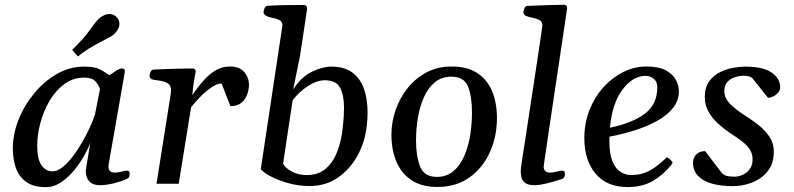

<svg xmlns="http://www.w3.org/2000/svg" viewBox="-20 -776 3353 811"><path d="M174.3 14.6Q122.6 14.6 91.8 -6.8Q61 -28.3 47.6 -65.4Q34.2 -102.5 34.2 -148.4Q34.2 -210 58.6 -271Q83 -332 125.2 -382.8Q167.5 -433.6 221.2 -464.1Q274.9 -494.6 334 -494.6Q377 -494.6 397.9 -484.9Q418.9 -475.1 441.4 -458.5Q453.6 -465.3 469 -476.1Q484.4 -486.8 495.6 -486.8Q500.5 -486.8 504.4 -483.6Q508.3 -480.5 507.3 -472.2L439 -82Q438 -75.2 438 -71.8Q438 -61 444.1 -54Q450.2 -46.9 466.8 -46.9Q477.1 -46.9 492.7 -51Q508.3 -55.2 515.6 -55.2Q520 -55.2 523.9 -53.2Q527.8 -51.3 527.8 -40.5Q527.8 -34.7 525.1 -28.8Q522.5 -22.9 515.6 -20Q491.7 -9.3 460 -1.5Q428.2 6.3 400.9 6.3Q373 6.3 357.7 -9.3Q342.3 -24.9 342.3 -53.7Q342.3 -56.6 344.5 -70.3Q346.7 -84 349.9 -103Q353 -122.1 356.2 -141.1Q359.4 -160.2 361.8 -173.3Q353 -149.4 335 -117.4Q316.9 -85.4 291.7 -55.2Q266.6 -24.9 236.6 -5.1Q206.5 14.6 174.3 14.6ZM201.7 -52.2Q221.2 -52.2 242.2 -68.4Q263.2 -84.5 284.2 -111.1Q305.2 -137.7 323.7 -169.4Q342.3 -201.2 357.2 -232.9Q372.1 -264.6 380.9 -291L402.3 -399.9Q395 -420.4 381.1 -434.3Q367.2 -448.2 335.4 -448.2Q288.6 -448.2 251.7 -420.9Q214.8 -393.6 189.2 -349.9Q163.6 -306.2 150.4 -256.1Q137.2 -206.1 137.2 -160.2Q137.2 -103.5 155.3 -77.9Q173.3 -52.2 201.7 -52.2ZM309.1 -537.6 284.7 -565.4Q333.5 -612.3 360.4 -650.4Q387.2 -688.5 399.9 -699.2Q408.7 -706.5 419.9 -711.7Q431.2 -716.8 443.4 -716.8Q451.7 -716.8 460.2 -712.9Q468.8 -709 475.1 -700.7Q484.4 -689.5 484.4 -675.3Q484.4 -662.1 477.1 -650.4Q469.7 -638.7 460 -629.9Q451.7 -622.6 428.5 -611.1Q405.3 -599.6 373.8 -581.8Q342.3 -564 309.1 -537.6Z M792 -374.5Q800.3 -384.8 814.2 -404.3Q828.1 -423.8 848.1 -444.8Q868.2 -465.8 893.8 -480.5Q919.4 -495.1 951.2 -495.1Q991.7 -495.1 1011.7 -471.7Q1031.7 -448.2 1031.7 -417.5Q1031.7 -398.9 1024.4 -377.9Q1017.1 -356.9 1000 -342.3Q982.9 -327.6 953.1 -327.6L916 -423.3Q896.5 -423.3 872.3 -406.5Q848.1 -389.6 825.2 -366.2Q802.2 -342.8 787.1 -322.8L734.9 0H641.1L701.2 -379.9Q702.6 -388.2 702.6 -394Q702.6 -416.5 686.8 -425Q670.9 -433.6 651.4 -435.8Q631.8 -438 621.1 -440.9Q611.8 -445.3 611.8 -455.6Q611.8 -465.3 616.5 -473.4Q621.1 -481.4 627 -481.9Q681.2 -484.9 727.5 -485.8Q773.9 -486.8 794.4 -486.8Q798.3 -486.8 802.5 -483.9Q806.6 -481 806.6 -472.2Q806.6 -472.2 802 -449.2Q797.4 -426.3 792 -374.5Z M1081.5 -61.5 1172.9 -668Q1172.9 -685.5 1159.9 -691.7Q1147 -697.8 1130.4 -700.7Q1113.8 -703.6 1102.1 -710.4Q1099.6 -711.9 1097.7 -713.9Q1095.7 -715.8 1094.5 -718.8Q1093.3 -721.7 1093.3 -726.6Q1093.3 -731.9 1097.7 -741.5Q1102.1 -751 1108.9 -751.5Q1147.9 -753.9 1184.1 -754.4Q1220.2 -754.9 1244.6 -754.9Q1250.5 -754.9 1255.9 -754.9Q1261.2 -754.9 1265.1 -754.9Q1269 -754.9 1273.2 -751.2Q1277.3 -747.6 1277.3 -739.3Q1277.3 -738.8 1277.1 -737.5Q1276.9 -736.3 1276.9 -735.4L1247.1 -539.1L1218.3 -397.9Q1251.5 -450.7 1296.9 -472.7Q1342.3 -494.6 1378.9 -494.6Q1437 -494.6 1470.7 -467.8Q1504.4 -440.9 1518.6 -397Q1532.7 -353 1532.7 -301.3Q1532.7 -272.9 1528.8 -240.2Q1521 -174.8 1489.5 -117.7Q1458 -60.5 1406.7 -25.4Q1355.5 9.8 1287.6 9.8Q1241.2 9.8 1197.8 -2.4Q1154.3 -14.6 1123 -31.2Q1091.8 -47.9 1081.5 -61.5ZM1215.8 -351.1 1175.8 -84.5Q1183.1 -68.4 1210.4 -52.5Q1237.8 -36.6 1276.4 -36.6Q1323.7 -36.6 1355.2 -63Q1386.7 -89.4 1404.5 -135.5Q1422.4 -181.6 1428.2 -240.2Q1430.7 -262.2 1431.9 -282.5Q1433.1 -302.7 1433.1 -320.8Q1433.1 -374.5 1416.3 -405.8Q1399.4 -437 1351.6 -437Q1327.6 -437 1301.5 -424.1Q1275.4 -411.1 1252.7 -391.4Q1230 -371.6 1215.8 -351.1Z M1633.3 -207Q1633.3 -260.3 1651.1 -311.5Q1668.9 -362.8 1702.1 -404.3Q1735.4 -445.8 1782.2 -470.5Q1829.1 -495.1 1887.2 -495.1Q1955.6 -495.1 1997.8 -466.3Q2040 -437.5 2059.6 -388.4Q2079.1 -339.4 2079.1 -277.3Q2079.1 -198.7 2048.8 -132.3Q2018.6 -65.9 1962.2 -26.1Q1905.8 13.7 1827.1 13.7Q1760.7 13.7 1717.8 -15.1Q1674.8 -43.9 1654.1 -93.8Q1633.3 -143.6 1633.3 -207ZM1825.2 -28.8Q1866.2 -28.8 1894.5 -52.5Q1922.9 -76.2 1940.4 -115.7Q1958 -155.3 1965.8 -203.6Q1973.6 -252 1973.6 -301.3Q1973.6 -368.2 1957 -410.2Q1940.4 -452.1 1886.7 -452.1Q1845.7 -452.1 1817.1 -428.7Q1788.6 -405.3 1771 -366.2Q1753.4 -327.1 1745.4 -279.5Q1737.3 -231.9 1737.3 -183.6Q1737.3 -115.7 1754.6 -72.3Q1772 -28.8 1825.2 -28.8Z M2180.7 -69.3Q2182.1 -79.6 2187.7 -116.2Q2193.4 -152.8 2201.7 -206.5Q2210 -260.3 2219.2 -321.8Q2228.5 -383.3 2237.8 -443.6Q2247.1 -503.9 2254.4 -554Q2261.7 -604 2266.4 -635Q2271 -666 2271 -668Q2271 -684.6 2258.8 -691.2Q2246.6 -697.8 2231 -700.7Q2215.3 -703.6 2203.1 -708.3Q2190.9 -712.9 2190.9 -725.1Q2190.9 -729.5 2194.8 -740Q2198.7 -750.5 2206.5 -751Q2255.9 -753.4 2299.1 -754.6Q2342.3 -755.9 2363.3 -755.9Q2367.2 -755.9 2371.3 -752.9Q2375.5 -750 2375.5 -741.2Q2375.5 -740.7 2371.3 -712.4Q2367.2 -684.1 2360.1 -636.7Q2353 -589.4 2344.2 -530.3Q2335.4 -471.2 2325.9 -408.2Q2316.4 -345.2 2307.6 -285.9Q2298.8 -226.6 2291.7 -178.7Q2284.7 -130.9 2280.5 -102.1Q2276.4 -73.2 2276.4 -71.8Q2276.4 -61 2282.5 -54Q2288.6 -46.9 2305.2 -46.9Q2315.4 -46.9 2331.1 -51Q2346.7 -55.2 2354 -55.2Q2358.4 -55.2 2362.3 -53.2Q2366.2 -51.3 2366.2 -40.5Q2366.2 -34.7 2363.5 -28.6Q2360.8 -22.5 2354 -20Q2320.3 -8.8 2288.8 -1.2Q2257.3 6.3 2239.3 6.3Q2210.9 6.3 2198.5 -3.2Q2186 -12.7 2182.9 -25.9Q2179.7 -39.1 2179.7 -49.8Q2179.7 -58.1 2180.2 -63.7Q2180.7 -69.3 2180.7 -69.3Z M2847.7 -390.6Q2847.7 -352.1 2823.5 -321Q2799.3 -290 2757.8 -266.6Q2716.3 -243.2 2663.8 -226.3Q2611.3 -209.5 2554.2 -198.7Q2554.2 -193.4 2554.2 -187.5Q2554.2 -181.6 2554.2 -175.8Q2554.2 -125 2566.9 -94.5Q2579.6 -64 2600.6 -50.3Q2621.6 -36.6 2645.5 -36.6Q2689 -36.6 2722.2 -54.2Q2755.4 -71.8 2789.6 -105Q2792 -107.9 2794.4 -110.1Q2796.9 -112.3 2800.3 -109.9Q2805.7 -106.9 2810.3 -102.8Q2814.9 -98.6 2818.4 -93.8Q2819.3 -92.3 2820.1 -91.3Q2820.8 -90.3 2820.8 -89.4Q2820.8 -86.9 2818.8 -84.7Q2816.9 -82.5 2815.9 -80.1Q2783.2 -38.6 2738.5 -12.2Q2693.8 14.2 2631.3 14.2Q2543 14.2 2495.6 -42.5Q2448.2 -99.1 2448.2 -191.9Q2448.2 -256.3 2470.2 -311.8Q2492.2 -367.2 2529.5 -408.2Q2566.9 -449.2 2613.5 -472.2Q2660.2 -495.1 2709.5 -495.1Q2763.2 -495.1 2793.2 -478.5Q2823.2 -461.9 2835.4 -437.7Q2847.7 -413.6 2847.7 -390.6ZM2707 -455.6Q2653.3 -455.6 2609.6 -397.9Q2565.9 -340.3 2556.2 -236.3Q2653.3 -256.8 2705.3 -296.9Q2757.3 -336.9 2756.3 -409.2Q2755.9 -432.1 2740.7 -443.8Q2725.6 -455.6 2707 -455.6Z M3075.7 10.3Q3025.9 10.3 2987.8 -0.2Q2949.7 -10.7 2928.5 -33Q2907.2 -55.2 2907.2 -89.4Q2907.2 -109.9 2921.1 -123.8Q2935.1 -137.7 2958.5 -137.7L3030.3 -43.5Q3040 -35.2 3051.3 -32.5Q3062.5 -29.8 3084 -29.8Q3099.6 -29.8 3117.7 -37.8Q3135.7 -45.9 3147.9 -63.2Q3160.2 -80.6 3158.7 -107.4Q3157.7 -131.3 3144 -149.4Q3130.4 -167.5 3108.9 -183.1Q3087.4 -198.7 3062 -215.3Q3036.6 -232.4 3012.5 -254.4Q2988.3 -276.4 2972.7 -304.4Q2957 -332.5 2957 -366.2Q2957 -406.7 2975.1 -431.9Q2993.2 -457 3020.5 -470.7Q3047.9 -484.4 3076.4 -489.5Q3105 -494.6 3126 -494.6Q3201.7 -494.6 3237.5 -470.7Q3273.4 -446.8 3275.4 -411.1Q3276.4 -396.5 3267.3 -385.5Q3258.3 -374.5 3245.8 -368.7Q3233.4 -362.8 3224.1 -362.8L3158.7 -444.8Q3153.3 -450.7 3143.6 -453.4Q3133.8 -456.1 3121.6 -456.1Q3102.5 -456.1 3083 -449.5Q3063.5 -442.9 3051 -428Q3038.6 -413.1 3039.6 -388.2Q3041 -359.9 3064.7 -336.2Q3088.4 -312.5 3127 -288.1Q3156.7 -269.5 3184.6 -247.3Q3212.4 -225.1 3230.5 -197.8Q3248.5 -170.4 3248.5 -135.7Q3248.5 -85 3222.7 -52.7Q3196.8 -20.5 3157 -5.1Q3117.2 10.3 3075.7 10.3Z"/></svg>

Font: Gelasio
Style: Italic
Weight: 400
Italic angle: -8.5°
Designer: Eben Sorkin
Foundry: Eben Sorkin
Version: Version 1.008